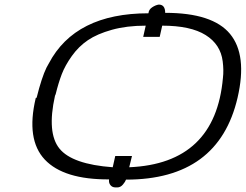

<svg xmlns="http://www.w3.org/2000/svg" viewBox="-20 -767 1073 838"><path d="M136 -339Q136 -340 138 -340Q140 -340 140 -341Q162 -429 183 -472L193 -490Q308 -709 628 -709Q629 -725 644 -735Q659 -745 673 -747Q701 -747 701 -711Q908 -711 984 -619Q1060 -527 1017 -341Q934 17 530 17Q527 26 516.5 38.5Q506 51 492 51H487H484Q470 51 462 41Q454 31 456 16Q258 17 175.5 -70.5Q93 -158 136 -339ZM223 -356 220 -349Q184 -187 239.5 -118.5Q295 -50 472 -37L483 -86H556L544 -37Q920 -53 953 -427Q957 -460 952 -499Q943 -573 877.5 -614Q812 -655 688 -655L677 -606H605L616 -655Q533 -655 468.5 -637Q404 -619 363.5 -591.5Q323 -564 293.5 -522.5Q264 -481 249.5 -443Q235 -405 223 -356Z"/></svg>

Font: Coval
Style: ExtraLight Italic
Weight: 200
Foundry: Context Ltd
Version: Version 001.000